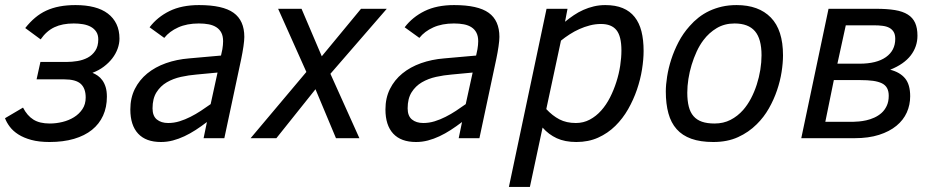

<svg xmlns="http://www.w3.org/2000/svg" viewBox="-33 -547 3690 760"><path d="M127 -301.8H231Q251.5 -301.8 273.7 -305.4Q295.9 -309.1 314.2 -318.8Q332.5 -328.6 344.2 -346.2Q356 -363.8 356 -391.1Q356 -409.2 347.9 -421.4Q339.8 -433.6 326.4 -440.9Q313 -448.2 295.4 -451.2Q277.8 -454.1 258.8 -454.1Q213.9 -454.1 182.4 -439.2Q150.9 -424.3 127.9 -391.1L66.9 -436Q85.4 -459.5 106 -476.8Q126.5 -494.1 150.4 -505.1Q174.3 -516.1 202.9 -521.5Q231.4 -526.9 266.1 -526.9Q307.1 -526.9 339.4 -518.6Q371.6 -510.3 393.8 -493.4Q416 -476.6 428 -451.7Q439.9 -426.8 439.9 -394Q439.9 -374.5 432.6 -354.2Q425.3 -334 411.4 -315.9Q397.5 -297.9 377.7 -283Q357.9 -268.1 333 -258.8Q343.8 -254.4 354 -247.3Q364.3 -240.2 372.3 -229Q380.4 -217.8 385.3 -201.9Q390.1 -186 390.1 -164.1Q390.1 -122.6 375 -89.4Q359.9 -56.2 331.1 -33Q302.2 -9.8 259.8 2.7Q217.3 15.1 163.1 15.1Q121.1 15.1 90.8 6.8Q60.5 -1.5 39.6 -14.9Q18.6 -28.3 5.9 -45.2Q-6.8 -62 -13.2 -79.1L58.1 -121.1Q74.7 -88.9 99.4 -73.5Q124 -58.1 164.1 -58.1Q189 -58.1 214.1 -64.2Q239.3 -70.3 259.8 -83Q280.3 -95.7 293.2 -115Q306.2 -134.3 306.2 -161.1Q306.2 -197.3 286.6 -215.1Q267.1 -232.9 221.2 -232.9H111.8Z M772.9 0 786.1 -64Q763.7 -46.9 741.5 -32.5Q719.2 -18.1 696.8 -7.6Q674.3 2.9 651.4 9Q628.4 15.1 604 15.1Q544.4 15.1 513.7 -18.1Q482.9 -51.3 482.9 -113.8Q482.9 -159.2 500.7 -194.8Q518.6 -230.5 549.8 -256.1Q581.1 -281.7 623.8 -296.9Q666.5 -312 715.8 -315.9L841.8 -327.1L847.2 -352.1Q850.1 -369.6 850.1 -383.8Q850.1 -403.8 843.3 -417.2Q836.4 -430.7 823.7 -439Q811 -447.3 793.5 -450.7Q775.9 -454.1 753.9 -454.1Q707 -454.1 672.4 -438.5Q637.7 -422.9 617.2 -397L559.1 -439Q589.8 -479.5 637.9 -503.2Q686 -526.9 754.9 -526.9Q849.1 -526.9 891.6 -496.3Q934.1 -465.8 934.1 -400.9Q934.1 -387.2 930.7 -363.5Q927.2 -339.8 921.9 -314L855 0ZM828.1 -259.8 745.1 -252Q714.4 -249.5 683.3 -242.7Q652.3 -235.8 627.2 -221.2Q602.1 -206.5 586.4 -181.6Q570.8 -156.7 570.8 -118.2Q570.8 -87.9 587.9 -74Q605 -60.1 632.8 -60.1Q655.8 -60.1 677.7 -66.9Q699.7 -73.7 720.9 -84.5Q742.2 -95.2 762.2 -108.4Q782.2 -121.6 800.8 -134.8Z M1296.9 0 1215.8 -193.8 1061 0H959L1179.7 -262.2L1067.9 -512.2H1160.6L1240.7 -324.2L1396 -512.2H1498L1274.9 -254.9L1389.6 0Z M1782.7 0 1795.9 -64Q1773.4 -46.9 1751.2 -32.5Q1729 -18.1 1706.5 -7.6Q1684.1 2.9 1661.1 9Q1638.2 15.1 1613.8 15.1Q1554.2 15.1 1523.4 -18.1Q1492.7 -51.3 1492.7 -113.8Q1492.7 -159.2 1510.5 -194.8Q1528.3 -230.5 1559.6 -256.1Q1590.8 -281.7 1633.5 -296.9Q1676.3 -312 1725.6 -315.9L1851.6 -327.1L1856.9 -352.1Q1859.9 -369.6 1859.9 -383.8Q1859.9 -403.8 1853 -417.2Q1846.2 -430.7 1833.5 -439Q1820.8 -447.3 1803.2 -450.7Q1785.6 -454.1 1763.7 -454.1Q1716.8 -454.1 1682.1 -438.5Q1647.5 -422.9 1627 -397L1568.8 -439Q1599.6 -479.5 1647.7 -503.2Q1695.8 -526.9 1764.6 -526.9Q1858.9 -526.9 1901.4 -496.3Q1943.8 -465.8 1943.8 -400.9Q1943.8 -387.2 1940.4 -363.5Q1937 -339.8 1931.6 -314L1864.7 0ZM1837.9 -259.8 1754.9 -252Q1724.1 -249.5 1693.1 -242.7Q1662.1 -235.8 1637 -221.2Q1611.8 -206.5 1596.2 -181.6Q1580.6 -156.7 1580.6 -118.2Q1580.6 -87.9 1597.7 -74Q1614.7 -60.1 1642.6 -60.1Q1665.5 -60.1 1687.5 -66.9Q1709.5 -73.7 1730.7 -84.5Q1752 -95.2 1772 -108.4Q1792 -121.6 1810.5 -134.8Z M2064.5 192.9H1981.4L2130.4 -512.2H2213.4L2203.6 -460.9Q2220.2 -474.6 2238.3 -486.8Q2256.3 -499 2276.1 -507.8Q2295.9 -516.6 2317.4 -521.7Q2338.9 -526.9 2362.8 -526.9Q2403.3 -526.9 2432.1 -514.9Q2460.9 -502.9 2479.2 -479.7Q2497.6 -456.5 2506.1 -422.9Q2514.6 -389.2 2514.6 -345.2Q2514.6 -312 2508.3 -272.2Q2502 -232.4 2488.3 -192.4Q2474.6 -152.3 2453.4 -115Q2432.1 -77.6 2402.6 -48.6Q2373 -19.5 2334.7 -2.2Q2296.4 15.1 2248.5 15.1Q2203.1 15.1 2170.9 0.2Q2138.7 -14.6 2114.7 -42ZM2129.4 -115.2Q2153.8 -88.9 2181.4 -74.5Q2209 -60.1 2246.6 -60.1Q2276.4 -60.1 2301.5 -73.5Q2326.7 -86.9 2346.7 -109.4Q2366.7 -131.8 2381.6 -161.1Q2396.5 -190.4 2406.7 -222.4Q2417 -254.4 2421.9 -286.6Q2426.8 -318.8 2426.8 -347.2Q2426.8 -403.3 2407.2 -427.7Q2387.7 -452.1 2345.7 -452.1Q2323.7 -452.1 2302 -446.5Q2280.3 -440.9 2260.3 -431.9Q2240.2 -422.9 2221.7 -410.9Q2203.1 -398.9 2187.5 -386.2Z M2602.5 -185.1Q2602.5 -211.4 2607.7 -244.1Q2612.8 -276.9 2624 -311.8Q2635.3 -346.7 2653.1 -380.9Q2670.9 -415 2696.8 -443.8Q2712.9 -462.4 2732.2 -477.5Q2751.5 -492.7 2774.7 -503.7Q2797.9 -514.6 2824.7 -520.8Q2851.6 -526.9 2882.8 -526.9Q2970.2 -526.9 3018.3 -477.5Q3066.4 -428.2 3066.4 -328.1Q3066.4 -297.9 3060.8 -262Q3055.2 -226.1 3042.7 -189.5Q3030.3 -152.8 3010.5 -117.9Q2990.7 -83 2962.4 -55.2Q2930.7 -23.4 2888.4 -4.2Q2846.2 15.1 2790.5 15.1Q2739.3 15.1 2703.4 2.2Q2667.5 -10.7 2645.3 -35.9Q2623 -61 2612.8 -98.4Q2602.5 -135.7 2602.5 -185.1ZM2687.5 -180.2Q2687.5 -148.4 2693.4 -125.2Q2699.2 -102.1 2712.2 -87.2Q2725.1 -72.3 2745.6 -65.2Q2766.1 -58.1 2795.4 -58.1Q2830.6 -58.1 2858.6 -72.5Q2886.7 -86.9 2908.7 -111.8Q2925.8 -131.3 2939.5 -157.2Q2953.1 -183.1 2962.4 -211.9Q2971.7 -240.7 2976.6 -270.8Q2981.4 -300.8 2981.4 -328.1Q2981.4 -393.1 2955.3 -423.6Q2929.2 -454.1 2874.5 -454.1Q2835 -454.1 2804.2 -435.8Q2773.4 -417.5 2751.5 -388.2Q2736.3 -368.2 2724.6 -342.8Q2712.9 -317.4 2704.6 -290Q2696.3 -262.7 2691.9 -234.4Q2687.5 -206.1 2687.5 -180.2Z M3490.7 -271Q3529.3 -261.2 3549.6 -236.8Q3569.8 -212.4 3569.8 -166Q3569.8 -131.8 3556.4 -101.8Q3543 -71.8 3515.4 -49.1Q3487.8 -26.4 3446.5 -13.2Q3405.3 0 3349.6 0H3138.7L3246.6 -512.2H3435.1Q3478.5 -512.2 3509.5 -507.1Q3540.5 -502 3560.3 -489.5Q3580.1 -477.1 3589.4 -456.5Q3598.6 -436 3598.6 -405.8Q3598.6 -362.3 3572 -327.6Q3545.4 -293 3490.7 -271ZM3369.6 -294.9Q3437 -294.9 3473.9 -321Q3510.7 -347.2 3510.7 -393.1Q3510.7 -410.2 3504.4 -420.7Q3498 -431.2 3487.1 -437Q3476.1 -442.9 3460.4 -444.8Q3444.8 -446.8 3426.8 -446.8H3314.9L3281.7 -294.9ZM3344.7 -64.9Q3353.5 -64.9 3367.2 -66.2Q3380.9 -67.4 3396.2 -70.8Q3411.6 -74.2 3427.5 -81.3Q3443.4 -88.4 3456.1 -99.6Q3468.8 -110.8 3476.8 -127.7Q3484.9 -144.5 3484.9 -168Q3484.9 -186 3478.3 -198.2Q3471.7 -210.4 3457.8 -217.3Q3443.8 -224.1 3422.6 -227.1Q3401.4 -230 3371.6 -230H3267.6L3233.9 -64.9Z"/></svg>

Font: Lorenzo Sans
Style: Italic
Weight: 400
Italic angle: -12°
Foundry: Intel Corporation
Version: Version 1.00; ttfautohint (v1.5)